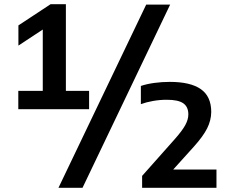

<svg xmlns="http://www.w3.org/2000/svg" viewBox="-20 -830 1093 918"><path d="M184.5 -322V-748L222 -713.5L68 -612V-708.5L222 -810H295V-322ZM67.5 -308V-395.5H406V-308ZM259.5 68 679 -808H793.5L374.5 68ZM659.5 68V11L814.5 -163.5Q850.5 -204 865.5 -231.2Q880.5 -258.5 880.5 -283Q880.5 -319 856.5 -336Q832.5 -353 777.5 -353Q744 -353 711.5 -347.2Q679 -341.5 653.5 -332V-419Q681 -428.5 717.5 -433.5Q754 -438.5 792 -438.5Q890.5 -438.5 940.2 -403.8Q990 -369 990 -294.5Q989.5 -254.5 970.5 -216.5Q951.5 -178.5 907.5 -129.5L783 8.5L783.5 -19.5H1015V68Z"/></svg>

Font: Encode Sans SC SemiExpanded SemiBold
Style: Regular
Weight: 600
Width: 6
Designer: Multiple Designers
Foundry: Impallari Type
Version: Version 3.002